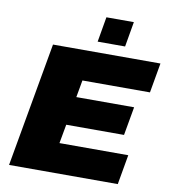

<svg xmlns="http://www.w3.org/2000/svg" viewBox="-94 -966 933 1047"><g transform="rotate(10 372.0 -442.5)"><path d="M386 -746H538L562 -885H410ZM27 0H629L658 -165H277L296 -270H616L644 -428H324L341 -523H715L744 -688H149Z"/></g></svg>

Font: Archivo Black
Style: Italic
Weight: 900
Italic angle: -10°
Designer: Hector Gatti
Foundry: Omnibus-Type
Version: Version 2.001